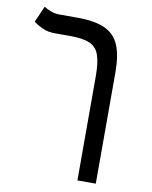

<svg xmlns="http://www.w3.org/2000/svg" viewBox="-91 -680 769 971"><g transform="rotate(10 293.0 -194.0)"><path d="M468.8 -347.2V224.6H374.5V-310.1Q374.5 -380.9 360.8 -419.4Q347.2 -458 312.3 -473.1Q277.3 -488.3 213.4 -488.3H132.8Q97.2 -488.3 69.8 -500.7Q42.5 -513.2 22.5 -528.3L59.1 -611.8Q70.3 -604 92 -595Q113.8 -585.9 136.7 -585.9H231Q320.3 -585.9 372.3 -562.5Q424.3 -539.1 446.5 -486.8Q468.8 -434.6 468.8 -347.2Z"/></g></svg>

Font: CaskaydiaMono NF
Style: Regular
Weight: 400
Designer: Aaron Bell
Foundry: Saja Typeworks
Version: Version 2111.001; ttfautohint (v1.8.4);Nerd Fonts 3.1.1